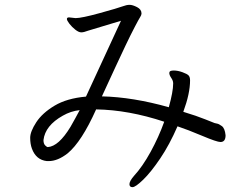

<svg xmlns="http://www.w3.org/2000/svg" viewBox="-20 -729 1040 795"><path d="M240 -250Q167 -209 160 -149Q160 -134 167 -127Q174 -120 178 -120Q223 -123 272 -204Q292 -239 310 -273Q273 -269 240 -250ZM679 -285Q697 -350 697 -383V-384Q697 -395 689 -406.5Q681 -418 681 -427L682 -431Q684 -437 700 -437Q716 -437 735.5 -430Q755 -423 761 -416.5Q767 -410 767 -396Q767 -342 739 -266Q795 -249 829.5 -235Q864 -221 868.5 -219.5Q873 -218 879.5 -217Q886 -216 898.5 -207Q911 -198 914 -169Q914 -141 893 -141Q878 -141 817.5 -166.5Q757 -192 715 -206Q682 -130 643.5 -73Q605 -16 573 15Q541 46 528.5 46Q516 46 516 33.5Q516 21 535 -1Q570 -39 603.5 -100Q637 -161 660 -225Q512 -274 378 -276Q318 -142 260 -94Q219 -62 182 -62H174Q129 -67 112 -114Q105 -133 105 -158.5Q105 -184 130 -222.5Q155 -261 206 -291.5Q257 -322 336 -329L481 -643L345 -602Q327 -595 316.5 -595Q306 -595 292 -606Q278 -617 267.5 -630.5Q257 -644 257 -650.5Q257 -657 266 -657L293 -654Q318 -654 394 -675Q470 -696 487 -702.5Q504 -709 516.5 -709Q529 -709 547.5 -699.5Q566 -690 566 -673Q566 -667 560.5 -658.5Q555 -650 538 -617.5Q521 -585 500 -541Q479 -497 458.5 -452.5Q438 -408 422.5 -374.5Q407 -341 402 -330Q530 -327 679 -285Z"/></svg>

Font: ToneOZ-Pinyin-WenKai-Regular
Style: Regular
Weight: 400
Designer: Fontworks Inc.
Foundry: ToneOZ
Version: Version 0.240331